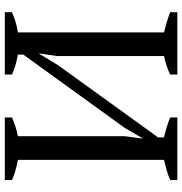

<svg xmlns="http://www.w3.org/2000/svg" viewBox="-0 -740 740 779"><g transform="rotate(90 369.5 -350.0)"><path d="M282 0H29V-29Q69 -47 111 -53V-646Q91 -651 70 -657Q49 -663 29 -671V-700H282V-671Q266 -663 248 -657Q230 -651 207 -646V-212L196 -137L244 -216L537 -622V-646Q514 -651 493.5 -657.5Q473 -664 456 -671V-700H710V-671Q692 -663 671 -657Q650 -651 628 -646V-53Q675 -45 710 -29V0H456V-29Q472 -36 491 -42.5Q510 -49 532 -53V-486L542 -561L498 -486L201 -75V-53Q224 -49 244.5 -43Q265 -37 282 -29Z"/></g></svg>

Font: PT Serif
Style: Regular
Weight: 400
Designer: A.Korolkova, O.Umpeleva, V.Yefimov
Foundry: ParaType Ltd
Version: Version 1.000W OFL; ttfautohint (v1.6)